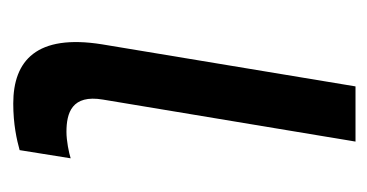

<svg xmlns="http://www.w3.org/2000/svg" viewBox="-162 -424 593 310"><g transform="rotate(90 135.0 -268.5)"><path d="M119 -545.5 51.1 -136.4C34.1 -30.5 77.4 7.1 146.7 7.1C180.4 7.1 205.3 1.4 221.9 -3.2L235.1 -85.6C226.2 -82.7 206.7 -78.8 192.5 -78.8C161.9 -78.8 131.7 -87.4 140.3 -137.8L208.1 -545.5Z"/></g></svg>

Font: Margiela Sans Text
Style: Italic
Weight: 400
Italic angle: -9.39999°
Designer: Stefan Endress, Andreas Faust
Version: Version 1.100;FEAKit 1.0